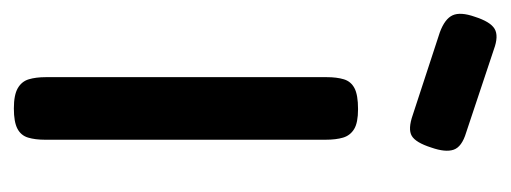

<svg xmlns="http://www.w3.org/2000/svg" viewBox="-280 -464 719 270"><g transform="rotate(90 79.0 -329.5)"><path d="M97 10Q78 10 68.5 4.5Q59 -1 56 -11Q53 -21 53 -35V-430Q53 -444 56 -454Q59 -464 68.5 -469Q78 -474 98 -474Q117 -474 126 -468.5Q135 -463 138 -453Q141 -443 141 -428V-34Q141 -20 138 -10Q135 0 125.5 5Q116 10 97 10ZM106 -551 -10 -589Q-29 -596 -34 -607Q-39 -618 -32 -638Q-25 -660 -15 -666Q-5 -672 14 -665L131 -626Q151 -620 155 -608.5Q159 -597 152 -577Q145 -555 135.5 -549.5Q126 -544 106 -551Z"/></g></svg>

Font: Fredoka Condensed
Style: Regular
Weight: 400
Width: 3
Designer: Ben Nathan
Foundry: Milena B. Brandão, Ben Nathan
Version: Version 2.001